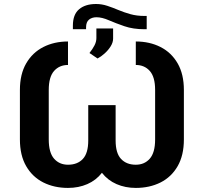

<svg xmlns="http://www.w3.org/2000/svg" viewBox="-20 -916 1004 946"><path d="M692.1 -837.4H702.8V-772H691.4Q636 -772 593 -786.8Q550.1 -801.5 516.3 -816.2Q482.6 -831 455.3 -831Q432.9 -831 418.5 -819.2Q404.1 -807.5 404.1 -781.2V-772H339.1V-789.8Q339.1 -844.5 369.7 -870.4Q400.2 -896.3 453.1 -896.3Q481.5 -896.3 508.3 -887.4Q535.2 -878.6 563 -866.8Q590.9 -855.1 622.5 -846.2Q654.1 -837.4 692.1 -837.4ZM460.6 -627.8 420.8 -654.8Q436.8 -675.1 445.8 -692.8Q454.9 -710.6 454.9 -728.7V-775.6H537.3V-725.9Q537.3 -706.7 525 -687.3Q512.8 -668 495 -652.2Q477.3 -636.4 460.6 -627.8ZM315 -711.6V-595.9Q272.7 -595.9 246.4 -566.4Q220.2 -536.9 220.2 -472.7V-229Q220.2 -164.1 246.4 -134.2Q272.7 -104.4 315 -104.4Q361.5 -104.4 388.1 -132.8Q414.8 -161.2 414.8 -223.7V-398.1H549.7V-223.7Q549.7 -161.2 576.5 -132.8Q603.3 -104.4 649.1 -104.4Q691.8 -104.4 718 -134.2Q744.3 -164.1 744.3 -229V-472.7Q744.3 -536.9 718 -566.4Q691.8 -595.9 649.1 -595.9V-711.6Q717.3 -711.6 771 -684.3Q824.6 -657 855.3 -603.7Q886 -550.4 886 -472.7V-229Q886 -150.6 855.3 -97.3Q824.6 -44 771 -17Q717.3 9.9 649.1 9.9Q597.3 9.9 554.2 -8.9Q511 -27.7 482.2 -64.6Q453.5 -27.7 410.3 -8.9Q367.2 9.9 315 9.9Q247.2 9.9 193.5 -17Q139.9 -44 109 -97.3Q78.1 -150.6 78.1 -229V-472.7Q78.1 -550.4 109 -603.7Q139.9 -657 193.5 -684.3Q247.2 -711.6 315 -711.6Z"/></svg>

Font: Interface
Style: Bold
Weight: 700
Designer: Rasmus Andersson
Foundry: rsms
Version: Version 1.8